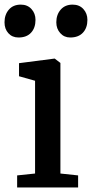

<svg xmlns="http://www.w3.org/2000/svg" viewBox="-37 -827 406 847"><path d="M54.7 -806.6H55.2Q84 -806.6 101.8 -787.1Q119.6 -767.6 119.6 -739.3Q119.6 -704.1 100.1 -682.9Q80.6 -661.6 44.9 -661.6H44.4Q17.1 -661.6 0 -680.4Q-17.1 -699.2 -17.1 -728.5Q-17.1 -762.2 2 -784.4Q21 -806.6 54.7 -806.6ZM283.2 -806.6H283.7Q313 -806.6 330.8 -787.1Q348.6 -767.6 348.6 -739.3Q348.6 -704.1 328.9 -682.9Q309.1 -661.6 272.9 -661.6H272.5Q246.1 -661.6 228.8 -680.9Q211.4 -700.2 211.4 -728.5Q211.4 -762.2 230.7 -784.4Q250 -806.6 283.2 -806.6ZM117.7 -61.5V-470.7L46.9 -490.7V-548.3L202.1 -568.4H204.6L229.5 -549.3V-61.5L307.6 -53.2V0H38.6V-53.2Z"/></svg>

Font: Merriweather
Style: Regular
Weight: 400
Designer: Eben Sorkin
Foundry: Eben Sorkin
Version: Version 1.584; ttfautohint (v1.8.1)